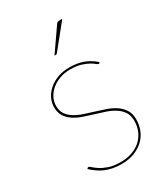

<svg xmlns="http://www.w3.org/2000/svg" viewBox="-178 -792 775 884"><g transform="rotate(-30 209.0 -350.0)"><path d="M54 0ZM346.5 -447Q345 -444 341.5 -444Q337.5 -444 329.8 -450.8Q322 -457.5 307.2 -465.8Q292.5 -474 270 -481Q247.5 -488 214.5 -488Q183.5 -488 157.8 -478.5Q132 -469 113.5 -453.2Q95 -437.5 84.8 -417Q74.5 -396.5 74.5 -374Q74.5 -347.5 87 -329.8Q99.5 -312 119.8 -299.8Q140 -287.5 166 -279Q192 -270.5 219 -262.2Q246 -254 272 -244.8Q298 -235.5 318.2 -221.5Q338.5 -207.5 351 -187.2Q363.5 -167 363.5 -137Q363.5 -107 352.8 -80.5Q342 -54 321.5 -34.5Q301 -15 271.2 -3.5Q241.5 8 203.5 8Q177 8 156 3.8Q135 -0.5 117.5 -8Q100 -15.5 84.5 -26.5Q69 -37.5 54 -51L57 -54Q58.5 -55.5 59.5 -56.2Q60.5 -57 63 -57Q67 -57 76 -48.5Q85 -40 101.2 -29.5Q117.5 -19 142.5 -10.5Q167.5 -2 203.5 -2Q239.5 -2 267.2 -12.5Q295 -23 314 -41.2Q333 -59.5 342.8 -83.8Q352.5 -108 352.5 -136Q352.5 -164.5 340 -183.2Q327.5 -202 307.2 -215Q287 -228 261 -236.8Q235 -245.5 208 -253.5Q181 -261.5 155 -270.5Q129 -279.5 108.8 -292.8Q88.5 -306 76 -325.5Q63.5 -345 63.5 -374Q63.5 -398.5 74.5 -420.8Q85.5 -443 105.5 -460.2Q125.5 -477.5 153.2 -487.8Q181 -498 214.5 -498Q256 -498 287.5 -486.8Q319 -475.5 348.5 -450ZM300 -708 199 -583Q196.5 -579 191 -579H184L266 -697Q270.5 -704 274.5 -706Q278.5 -708 287 -708Z"/></g></svg>

Font: Lato Hairline
Style: Regular
Weight: 100
Designer: Lukasz Dziedzic
Foundry: tyPoland Lukasz Dziedzic
Version: Version 2.007; 2014-02-27